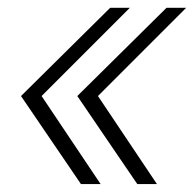

<svg xmlns="http://www.w3.org/2000/svg" viewBox="-20 -541 496 491"><path d="M187 -70.3 33.7 -295.4 261.7 -521H312L86.4 -295.4L237.3 -70.3ZM331.1 -70.3 177.7 -295.4 405.8 -521H456.1L230.5 -295.4L381.3 -70.3Z"/></svg>

Font: Inter Display ExtraLight
Style: Italic
Weight: 200
Italic angle: -9.39999°
Designer: Rasmus Andersson
Foundry: rsms
Version: Version 4.000;git-a52131595